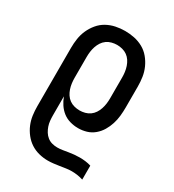

<svg xmlns="http://www.w3.org/2000/svg" viewBox="-182 -630 863 955"><g transform="rotate(30 250.0 -152.5)"><path d="M242 223Q216 223 190.5 216.5Q165 210 143.5 196Q122 182 105.5 161Q89 140 79 116Q69 92 65.5 66.5Q62 41 62 15V-320Q62 -347 66 -373.5Q70 -400 81 -424.5Q92 -449 109.5 -470Q127 -491 150.5 -504Q174 -517 200.5 -522.5Q227 -528 254 -528Q281 -528 307.5 -522.5Q334 -517 357.5 -504Q381 -491 398.5 -470Q416 -449 427 -424.5Q438 -400 442 -373.5Q446 -347 446 -320V-200Q446 -176 443.5 -151.5Q441 -127 433.5 -103.5Q426 -80 413.5 -59Q401 -38 382 -22Q363 -6 339.5 1Q316 8 291 8Q268 8 245 1.5Q222 -5 204 -19Q186 -33 173 -52.5Q160 -72 152 -94V15Q152 30 153.5 45.5Q155 61 160 75.5Q165 90 173 103Q181 116 193 125.5Q205 135 220 139Q235 143 250 143Q265 143 280.5 140.5Q296 138 311 135.5Q326 133 341.5 131.5Q357 130 373 130Q389 130 405.5 132Q422 134 438 139V219Q422 214 405.5 211.5Q389 209 373 209Q356 209 340 211.5Q324 214 307.5 216.5Q291 219 274.5 221Q258 223 242 223ZM254 -72Q269 -72 284.5 -76Q300 -80 312.5 -89Q325 -98 333.5 -111Q342 -124 347 -139Q352 -154 354 -169.5Q356 -185 356 -200V-320Q356 -335 354 -350.5Q352 -366 347 -381Q342 -396 333.5 -409Q325 -422 312.5 -431Q300 -440 284.5 -444Q269 -448 254 -448Q239 -448 223.5 -444Q208 -440 195.5 -431Q183 -422 174.5 -409Q166 -396 161 -381Q156 -366 154 -350.5Q152 -335 152 -320V-200Q152 -185 154 -169.5Q156 -154 161 -139Q166 -124 174.5 -111Q183 -98 195.5 -89Q208 -80 223.5 -76Q239 -72 254 -72Z"/></g></svg>

Font: Iosevka Term Curly Medium
Style: Regular
Weight: 500
Designer: Belleve Invis
Foundry: Belleve Invis
Version: Version 32.3.0